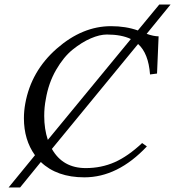

<svg xmlns="http://www.w3.org/2000/svg" viewBox="-20 -774 776 851"><path d="M210 -114Q258 -29 360 -29Q429 -29 488 -55Q547 -81 610 -140L631 -125Q502 12 354 12Q232 12 161 -56L69 57H18L135 -86Q86 -154 86 -250Q86 -282 92 -315Q118 -459 231.5 -558.5Q345 -658 472 -658Q538 -658 591 -639L686 -754H736L630 -624Q661 -613 683 -613L676 -448L645 -444Q638 -538 592 -579ZM192 -154 560 -601Q518 -621 454 -621Q422 -621 382.5 -604Q343 -587 302.5 -554.5Q262 -522 228.5 -464Q195 -406 183 -334Q176 -299 176 -260Q176 -202 192 -154Z"/></svg>

Font: Linux Libertine O
Style: Italic
Weight: 400
Italic angle: -12°
Designer: Philipp H. Poll
Foundry: Philipp H. Poll
Version: Version 5.1.6